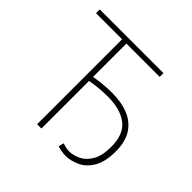

<svg xmlns="http://www.w3.org/2000/svg" viewBox="-167 -829 1010 1010"><g transform="rotate(45 338.0 -324.0)"><path d="M446 12Q431 12 413 8.5Q395 5 386 2L394 -28Q401 -25 416.5 -21.5Q432 -18 444 -18Q475 -18 507.5 -34Q540 -50 562 -88Q584 -126 584 -192Q584 -284 531.5 -325Q479 -366 384 -366Q351 -366 316 -362.5Q281 -359 256 -354V0H224V-632H30V-660H504V-632H256V-384Q282 -389 317 -392.5Q352 -396 386 -396Q457 -396 509 -374.5Q561 -353 589.5 -308Q618 -263 618 -192Q618 -114 591.5 -69.5Q565 -25 525 -6.5Q485 12 446 12Z"/></g></svg>

Font: SourceSans3VF
Style: Regular
Weight: 200
Designer: Paul D. Hunt
Foundry: Adobe
Version: Version 3.052;hotconv 1.1.0;makeotfexe 2.6.0